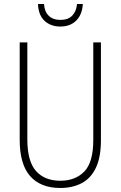

<svg xmlns="http://www.w3.org/2000/svg" viewBox="-20 -925 600 955"><path d="M482 -228Q482 -142 456.5 -89.5Q431 -37 385.5 -13.5Q340 10 280 10Q182 10 130 -49Q78 -108 78 -229V-714H116V-231Q116 -123 159 -74.5Q202 -26 280 -26Q355 -26 399.5 -72Q444 -118 444 -229V-714H482ZM392 -905Q389 -853 359.5 -823Q330 -793 280 -793Q232 -793 201.5 -821.5Q171 -850 169 -905H199Q201 -868 222 -847Q243 -826 281 -826Q319 -826 339.5 -847.5Q360 -869 363 -905Z"/></svg>

Font: Noto Sans Sinhala Condensed ExtraLight
Style: Regular
Weight: 200
Width: 3
Designer: Jelle Bosma - Monotype Design Team
Foundry: Monotype Imaging Inc.
Version: Version 2.006; ttfautohint (v1.8.4.7-5d5b)